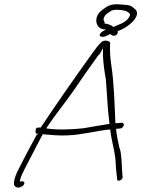

<svg xmlns="http://www.w3.org/2000/svg" viewBox="-20 -831 650 882"><path d="M44 10C43 22 53 34 70 30L81 25C85 24 86 22 89 18C99 0 82 1 70 3L72 -3C74 -11 76 -19 80 -27C96 -63 116 -97 134 -133C145 -154 156 -177 168 -199L177 -215L180 -214C208 -212 247 -207 289 -209C359 -212 417 -229 481 -236H485L487 -232C492 -185 505 -147 510 -103C511 -87 514 -34 517 -20L518 -9V-8C517 7 547 -4 543 -19L542 -29C539 -67 540 -118 530 -150H529C523 -177 516 -208 513 -239L534 -241C540 -243 547 -247 549 -256C550 -262 544 -268 539 -267L510 -265V-269C506 -354 504 -450 491 -534C486 -567 484 -601 486 -634C484 -644 461 -648 449 -640C433 -627 418 -606 403 -585C326 -478 243 -359 169 -248L167 -245H157C151 -246 145 -242 144 -237C143 -231 143 -221 145 -217H156L146 -209V-207C124 -166 100 -123 80 -82C65 -53 46 -21 44 10ZM193 -241 196 -247C230 -299 278 -357 316 -412C354 -468 393 -524 431 -576H432V-577C436 -580 438 -583 440 -586L453 -610V-574C455 -538 459 -507 466 -468C472 -400 474 -328 483 -262C466 -259 452 -257 434 -254L364 -242C306 -235 237 -234 193 -241ZM521 -689 526 -690C568 -705 633 -758 601 -789H600C583 -805 578 -808 540 -810H538C486 -816 472 -802 444 -781C411 -753 417 -704 453 -697L467 -695L453 -688C442 -682 435 -671 439 -666C440 -664 444 -663 449 -662C461 -660 474 -669 487 -675C495 -662 524 -663 521 -689ZM459 -753C463 -765 480 -774 487 -779C502 -792 546 -784 557 -781C558 -781 581 -771 577 -760C566 -734 543 -724 519 -715L501 -707C491 -716 477 -721 460 -723L461 -728C458 -735 452 -741 459 -753ZM518 -715H519Z"/></svg>

Font: Stray Cat
Style: LtExtObl
Weight: 300
Version: Version 1.0